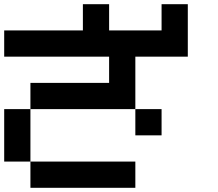

<svg xmlns="http://www.w3.org/2000/svg" viewBox="-20 -895 1040 915"><path d="M0 -125V-375H125V-125ZM0 -625V-750H375V-875H500V-750H750V-875H875V-625H625V-375H125V-500H500V-625ZM750 -250H625V-375H750ZM125 -125H625V0H125Z"/></svg>

Font: GalmuriMono7 Regular
Style: Regular
Weight: 400
Designer: Lee Minseo (quiple)
Version: Version 2.399;hotconv 1.1.1;makeotfexe 2.6.0 DEVELOPMENT